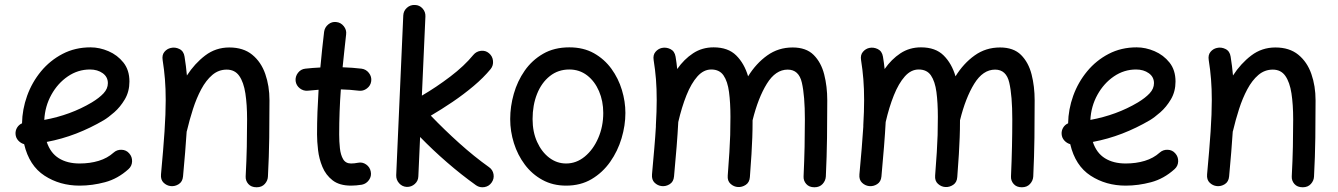

<svg xmlns="http://www.w3.org/2000/svg" viewBox="-20 -731 5547 796"><path d="M512.7 -29.8Q468.3 10.3 415.3 24.4Q362.3 38.6 310.1 38.6Q228 38.6 164.6 -2.7Q101.1 -43.9 80.1 -133.3Q65.9 -137.2 55.7 -148.4Q45.4 -159.7 44.4 -175.3Q43.5 -189.9 51 -202.1Q58.6 -214.4 71.3 -219.7Q72.3 -277.8 92.5 -334Q112.8 -390.1 150.1 -435.3Q187.5 -480.5 239.5 -507.6Q291.5 -534.7 355.5 -534.7Q392.6 -534.7 429.7 -518.8Q466.8 -502.9 491.7 -471.7Q516.6 -440.4 516.6 -393.1Q516.6 -351.6 497.6 -319.3Q478.5 -287.1 453.6 -265.4Q428.7 -243.7 410.6 -232.9Q355 -200.2 295.7 -177.2Q236.3 -154.3 173.8 -142.6Q189 -96.7 223.9 -75Q258.8 -53.2 310.1 -53.2Q353 -53.2 389.2 -64.2Q425.3 -75.2 450.7 -98.1Q464.8 -110.8 484.1 -110.1Q503.4 -109.4 515.6 -95.2Q528.3 -81.1 527.6 -61.8Q526.9 -42.5 512.7 -29.8ZM353 -442.9Q303.2 -442.9 261.2 -414.3Q219.2 -385.7 192.9 -338.1Q166.5 -290.5 163.6 -233.9Q272.5 -253.9 360.4 -306.2Q391.1 -324.7 409.2 -344Q427.2 -363.3 427.2 -386.2Q427.2 -412.1 405.8 -427.5Q384.3 -442.9 353 -442.9Z M647.5 -8.3Q657.2 -112.8 662.1 -186.3Q667 -259.8 667 -315.9Q667 -363.3 663.8 -402.6Q660.6 -441.9 654.3 -481.9Q650.9 -502.9 661.6 -515.9Q672.4 -528.8 688 -532.2Q706.1 -536.6 723.9 -527.8Q741.7 -519 745.1 -496.1Q751.5 -456.5 754.9 -418Q787.1 -467.8 830.8 -501Q874.5 -534.2 930.7 -534.2Q988.8 -534.2 1025.6 -504.2Q1062.5 -474.1 1079.8 -424.3Q1097.2 -374.5 1097.2 -314.9Q1097.2 -238.3 1096.2 -159.9Q1095.2 -81.5 1090.8 0.5Q1090.3 17.6 1077.9 31.5Q1065.4 45.4 1043.9 45.4Q1021.5 45.4 1009.5 31.7Q997.6 18.1 998.5 0Q1002 -65.4 1003.2 -122.8Q1004.4 -180.2 1004.4 -236.3Q1004.4 -297.4 997.3 -343.8Q990.2 -390.1 971.9 -416.3Q953.6 -442.4 919.9 -442.4Q886.2 -442.4 860.1 -420.2Q834 -397.9 814.2 -360.8Q794.4 -323.7 780 -278.8Q765.6 -233.9 754.9 -188.5Q754.4 -187 753.9 -185.5Q751.5 -146 747.6 -99.9Q743.7 -53.7 738.8 0.5Q736.8 22.5 720.9 32.5Q705.1 42.5 687.5 40.5Q670.9 38.6 658.2 26.4Q645.5 14.2 647.5 -8.3Z M1519 -394.5Q1516.6 -376 1501.2 -364.3Q1485.8 -352.5 1467.3 -355Q1432.1 -359.4 1393.1 -360.4Q1389.6 -314 1387.9 -267.3Q1386.2 -220.7 1386.2 -173.3Q1386.2 -144 1389.2 -116.5Q1392.1 -88.9 1402.6 -71Q1413.1 -53.2 1435.5 -53.2Q1448.7 -53.2 1463.9 -56.2Q1482.4 -60.1 1498 -49.1Q1513.7 -38.1 1517.1 -19.5Q1521 -1 1510 14.9Q1499 30.8 1480.5 34.7Q1468.3 36.6 1457 37.6Q1445.8 38.6 1435.5 38.6Q1387.2 38.6 1358.9 16.6Q1330.6 -5.4 1316.7 -39.1Q1302.7 -72.8 1298.6 -108.9Q1294.4 -145 1294.4 -173.3Q1294.4 -220.2 1296.1 -266.6Q1297.9 -313 1300.8 -358.9Q1278.3 -357.4 1256.8 -355Q1238.3 -353 1223.1 -364.7Q1208 -376.5 1205.6 -395Q1203.6 -413.6 1215.3 -429Q1227.1 -444.3 1245.6 -446.3Q1275.9 -449.7 1308.1 -451.2Q1311.5 -488.3 1315.4 -525.4Q1319.3 -562.5 1323.7 -599.1Q1326.2 -617.7 1341.1 -629.9Q1356 -642.1 1374.5 -639.6Q1393.1 -637.7 1405.3 -622.3Q1417.5 -606.9 1415 -588.4Q1411.1 -554.2 1407.5 -520Q1403.8 -485.8 1400.4 -452.1Q1441.9 -450.7 1479 -446.3Q1497.6 -443.8 1509.5 -428.5Q1521.5 -413.1 1519 -394.5Z M2018.1 25.9Q2007.3 41.5 1988.3 44.7Q1969.2 47.9 1953.6 37.1Q1892.1 -6.8 1833.3 -57.9Q1774.4 -108.9 1721.7 -163.1L1714.4 0Q1713.9 19 1699.7 31.7Q1685.5 44.4 1666.5 43.9Q1647.5 43 1634.8 28.8Q1622.1 14.6 1622.6 -4.4L1651.9 -667Q1652.8 -686 1667 -698.7Q1681.2 -711.4 1700.2 -710.4Q1719.2 -710 1731.9 -695.8Q1744.6 -681.6 1743.7 -662.6L1729 -334.5Q1789.1 -369.6 1846.9 -413.6Q1904.8 -457.5 1942.4 -503.4Q1954.6 -518.1 1973.9 -520.3Q1993.2 -522.5 2007.3 -510.3Q2022 -498 2023.9 -478.8Q2025.9 -459.5 2014.2 -444.8Q1984.4 -408.7 1943.1 -374Q1901.9 -339.4 1856 -308.3Q1810.1 -277.3 1766.1 -251.5Q1821.8 -193.4 1884 -137.5Q1946.3 -81.5 2007.3 -38.1Q2022.9 -27.3 2026.1 -8.5Q2029.3 10.3 2018.1 25.9Z M2340.3 -534.7Q2398.9 -534.7 2442.4 -510.3Q2485.8 -485.8 2514.9 -445.8Q2543.9 -405.8 2558.3 -357.9Q2572.8 -310.1 2572.8 -262.7Q2572.8 -210.9 2556.9 -157.7Q2541 -104.5 2509.8 -60.1Q2478.5 -15.6 2432.9 11.5Q2387.2 38.6 2327.1 38.6Q2272 38.6 2228.8 14.9Q2185.5 -8.8 2155.8 -48.6Q2126 -88.4 2110.6 -137.5Q2095.2 -186.5 2095.2 -237.3Q2095.2 -289.6 2110.1 -342Q2125 -394.5 2155.3 -438Q2185.5 -481.4 2231.7 -508.1Q2277.8 -534.7 2340.3 -534.7ZM2340.3 -442.9Q2293.9 -442.9 2259.5 -415.5Q2225.1 -388.2 2206.5 -341.6Q2188 -294.9 2188 -237.3Q2188 -184.1 2206.8 -142.6Q2225.6 -101.1 2257.1 -77.1Q2288.6 -53.2 2327.1 -53.2Q2369.6 -53.2 2404.5 -82Q2439.5 -110.8 2460.2 -158.7Q2481 -206.5 2481 -262.7Q2481 -312 2463.4 -353Q2445.8 -394 2414.1 -418.5Q2382.3 -442.9 2340.3 -442.9Z M2683.1 -8.3Q2688.5 -67.4 2692.6 -116Q2696.8 -164.6 2699.2 -205.6Q2698.7 -208.5 2699.2 -211.9Q2702.6 -270.5 2702.6 -315.9Q2702.6 -363.3 2699.5 -402.6Q2696.3 -441.9 2689.9 -481.9Q2686.5 -502.9 2697.5 -515.9Q2708.5 -528.8 2723.6 -532.2Q2741.7 -536.1 2759.3 -527.6Q2776.9 -519 2780.8 -496.1Q2785.2 -469.7 2787.6 -444.8Q2815.9 -485.4 2853.3 -510Q2890.6 -534.7 2938.5 -534.7Q2998.5 -534.7 3032.2 -501.2Q3065.9 -467.8 3081.5 -414.6Q3114.7 -468.3 3160.9 -501.2Q3207 -534.2 3266.1 -534.2Q3322.3 -534.2 3353.3 -503.2Q3384.3 -472.2 3397 -422.4Q3409.7 -372.6 3409.7 -314.9Q3409.7 -238.3 3408.7 -159.9Q3407.7 -81.5 3403.8 0.5Q3402.8 18.1 3390.4 31.7Q3377.9 45.4 3356.4 45.4Q3334.5 45.4 3322.5 31.7Q3310.5 18.1 3311.5 0Q3314.5 -65.4 3315.7 -122.8Q3316.9 -180.2 3316.9 -236.3Q3316.9 -334 3304.4 -388.2Q3292 -442.4 3245.6 -442.4Q3195.3 -442.4 3159.2 -383.8Q3123 -325.2 3100.1 -232.4Q3100.1 -192.9 3098.9 -161.1Q3097.7 -129.4 3095.5 -91.6Q3093.3 -53.7 3088.9 2.9Q3087.4 24.9 3072 35.2Q3056.6 45.4 3039.6 44.4Q3022.5 43.5 3008.8 31.2Q2995.1 19 2997.1 -3.4Q3001.5 -62 3003.9 -100.1Q3006.3 -138.2 3007.3 -171.1Q3008.3 -204.1 3008.3 -246.1Q3008.3 -305.2 3002.4 -349.4Q2996.6 -393.6 2979.7 -418.2Q2962.9 -442.9 2928.7 -442.9Q2897 -442.9 2871.3 -414.1Q2845.7 -385.3 2825.9 -335.9Q2806.2 -286.6 2792 -225.1Q2789.6 -178.7 2785.2 -123.3Q2780.8 -67.9 2774.4 0.5Q2772.5 22.5 2756.6 32.5Q2740.7 42.5 2723.1 40.5Q2706.5 38.6 2693.8 26.4Q2681.2 14.2 2683.1 -8.3Z M3543 -8.3Q3548.3 -67.4 3552.5 -116Q3556.6 -164.6 3559.1 -205.6Q3558.6 -208.5 3559.1 -211.9Q3562.5 -270.5 3562.5 -315.9Q3562.5 -363.3 3559.3 -402.6Q3556.2 -441.9 3549.8 -481.9Q3546.4 -502.9 3557.4 -515.9Q3568.4 -528.8 3583.5 -532.2Q3601.6 -536.1 3619.1 -527.6Q3636.7 -519 3640.6 -496.1Q3645 -469.7 3647.5 -444.8Q3675.8 -485.4 3713.1 -510Q3750.5 -534.7 3798.3 -534.7Q3858.4 -534.7 3892.1 -501.2Q3925.8 -467.8 3941.4 -414.6Q3974.6 -468.3 4020.8 -501.2Q4066.9 -534.2 4126 -534.2Q4182.1 -534.2 4213.1 -503.2Q4244.1 -472.2 4256.8 -422.4Q4269.5 -372.6 4269.5 -314.9Q4269.5 -238.3 4268.6 -159.9Q4267.6 -81.5 4263.7 0.5Q4262.7 18.1 4250.2 31.7Q4237.8 45.4 4216.3 45.4Q4194.3 45.4 4182.4 31.7Q4170.4 18.1 4171.4 0Q4174.3 -65.4 4175.5 -122.8Q4176.8 -180.2 4176.8 -236.3Q4176.8 -334 4164.3 -388.2Q4151.9 -442.4 4105.5 -442.4Q4055.2 -442.4 4019 -383.8Q3982.9 -325.2 3960 -232.4Q3960 -192.9 3958.7 -161.1Q3957.5 -129.4 3955.3 -91.6Q3953.1 -53.7 3948.7 2.9Q3947.3 24.9 3931.9 35.2Q3916.5 45.4 3899.4 44.4Q3882.3 43.5 3868.7 31.2Q3855 19 3856.9 -3.4Q3861.3 -62 3863.8 -100.1Q3866.2 -138.2 3867.2 -171.1Q3868.2 -204.1 3868.2 -246.1Q3868.2 -305.2 3862.3 -349.4Q3856.4 -393.6 3839.6 -418.2Q3822.8 -442.9 3788.6 -442.9Q3756.8 -442.9 3731.2 -414.1Q3705.6 -385.3 3685.8 -335.9Q3666 -286.6 3651.9 -225.1Q3649.4 -178.7 3645 -123.3Q3640.6 -67.9 3634.3 0.5Q3632.3 22.5 3616.5 32.5Q3600.6 42.5 3583 40.5Q3566.4 38.6 3553.7 26.4Q3541 14.2 3543 -8.3Z M4849.6 -29.8Q4805.2 10.3 4752.2 24.4Q4699.2 38.6 4647 38.6Q4564.9 38.6 4501.5 -2.7Q4438 -43.9 4417 -133.3Q4402.8 -137.2 4392.6 -148.4Q4382.3 -159.7 4381.3 -175.3Q4380.4 -189.9 4387.9 -202.1Q4395.5 -214.4 4408.2 -219.7Q4409.2 -277.8 4429.4 -334Q4449.7 -390.1 4487.1 -435.3Q4524.4 -480.5 4576.4 -507.6Q4628.4 -534.7 4692.4 -534.7Q4729.5 -534.7 4766.6 -518.8Q4803.7 -502.9 4828.6 -471.7Q4853.5 -440.4 4853.5 -393.1Q4853.5 -351.6 4834.5 -319.3Q4815.4 -287.1 4790.5 -265.4Q4765.6 -243.7 4747.6 -232.9Q4691.9 -200.2 4632.6 -177.2Q4573.2 -154.3 4510.7 -142.6Q4525.9 -96.7 4560.8 -75Q4595.7 -53.2 4647 -53.2Q4689.9 -53.2 4726.1 -64.2Q4762.2 -75.2 4787.6 -98.1Q4801.8 -110.8 4821 -110.1Q4840.3 -109.4 4852.5 -95.2Q4865.2 -81.1 4864.5 -61.8Q4863.8 -42.5 4849.6 -29.8ZM4689.9 -442.9Q4640.1 -442.9 4598.1 -414.3Q4556.2 -385.7 4529.8 -338.1Q4503.4 -290.5 4500.5 -233.9Q4609.4 -253.9 4697.3 -306.2Q4728 -324.7 4746.1 -344Q4764.2 -363.3 4764.2 -386.2Q4764.2 -412.1 4742.7 -427.5Q4721.2 -442.9 4689.9 -442.9Z M4984.4 -8.3Q4994.1 -112.8 4999 -186.3Q5003.9 -259.8 5003.9 -315.9Q5003.9 -363.3 5000.7 -402.6Q4997.6 -441.9 4991.2 -481.9Q4987.8 -502.9 4998.5 -515.9Q5009.3 -528.8 5024.9 -532.2Q5043 -536.6 5060.8 -527.8Q5078.6 -519 5082 -496.1Q5088.4 -456.5 5091.8 -418Q5124 -467.8 5167.7 -501Q5211.4 -534.2 5267.6 -534.2Q5325.7 -534.2 5362.5 -504.2Q5399.4 -474.1 5416.7 -424.3Q5434.1 -374.5 5434.1 -314.9Q5434.1 -238.3 5433.1 -159.9Q5432.1 -81.5 5427.7 0.5Q5427.2 17.6 5414.8 31.5Q5402.3 45.4 5380.9 45.4Q5358.4 45.4 5346.4 31.7Q5334.5 18.1 5335.4 0Q5338.9 -65.4 5340.1 -122.8Q5341.3 -180.2 5341.3 -236.3Q5341.3 -297.4 5334.2 -343.8Q5327.1 -390.1 5308.8 -416.3Q5290.5 -442.4 5256.8 -442.4Q5223.1 -442.4 5197 -420.2Q5170.9 -397.9 5151.1 -360.8Q5131.3 -323.7 5116.9 -278.8Q5102.5 -233.9 5091.8 -188.5Q5091.3 -187 5090.8 -185.5Q5088.4 -146 5084.5 -99.9Q5080.6 -53.7 5075.7 0.5Q5073.7 22.5 5057.9 32.5Q5042 42.5 5024.4 40.5Q5007.8 38.6 4995.1 26.4Q4982.4 14.2 4984.4 -8.3Z"/></svg>

Font: Mikhak-DS2-FD Medium
Style: Regular
Weight: 500
Designer: Amin Abedi
Version: Version 3.4